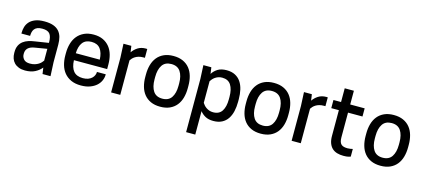

<svg xmlns="http://www.w3.org/2000/svg" viewBox="-64 -1253 4482 2026"><g transform="rotate(15 2177.0 -240.0)"><path d="M376 -68Q349 -34 305 -11Q261 12 196 12Q157 12 127.5 0.5Q98 -11 78.5 -31Q59 -51 49.5 -78.5Q40 -106 40 -138V-148Q40 -191 54.5 -220Q69 -249 94 -268Q119 -287 151 -297Q183 -307 219 -312L366 -335V-343Q366 -403 343.5 -432.5Q321 -462 260 -462Q228 -462 207.5 -453.5Q187 -445 175.5 -430Q164 -415 159.5 -395.5Q155 -376 155 -355H60V-364Q60 -396 69 -427.5Q78 -459 100.5 -484.5Q123 -510 162.5 -526Q202 -542 263 -542Q321 -542 360 -528Q399 -514 422.5 -487.5Q446 -461 456 -424.5Q466 -388 466 -343V-150L473 0H386ZM228 -72Q258 -72 280.5 -79Q303 -86 320 -96.5Q337 -107 348 -119Q359 -131 366 -141V-270L234 -248Q139 -233 139 -158V-150Q139 -120 160 -96Q181 -72 228 -72Z M668 -227Q671 -149 704.5 -108.5Q738 -68 807 -68Q840 -68 864 -77Q888 -86 904 -101Q920 -116 927.5 -134Q935 -152 935 -170H1031V-166Q1031 -133 1017 -101Q1003 -69 975 -44Q947 -19 905 -3.5Q863 12 806 12Q744 12 699 -8.5Q654 -29 624.5 -64.5Q595 -100 581 -148.5Q567 -197 567 -253V-277Q567 -333 581 -381.5Q595 -430 624 -465.5Q653 -501 697 -521.5Q741 -542 801 -542Q861 -542 904 -521.5Q947 -501 975.5 -465.5Q1004 -430 1017.5 -381.5Q1031 -333 1031 -277V-227ZM799 -462Q734 -462 702 -420Q670 -378 668 -303H930Q927 -378 895.5 -420Q864 -462 799 -462Z M1370 -542Q1375 -542 1379 -541.5Q1383 -541 1385 -541V-445H1367Q1339 -445 1317.5 -438.5Q1296 -432 1280 -422Q1264 -412 1253 -400Q1242 -388 1235 -377V0H1135V-380L1128 -530H1214L1224 -462Q1247 -496 1283 -519Q1319 -542 1370 -542Z M1673 12Q1613 12 1569 -8Q1525 -28 1496.5 -63.5Q1468 -99 1454.5 -147Q1441 -195 1441 -251V-279Q1441 -335 1454.5 -383Q1468 -431 1496.5 -466.5Q1525 -502 1569 -522Q1613 -542 1673 -542Q1733 -542 1777 -522Q1821 -502 1849.5 -466.5Q1878 -431 1891.5 -383Q1905 -335 1905 -279V-251Q1905 -195 1891.5 -147Q1878 -99 1849.5 -63.5Q1821 -28 1777 -8Q1733 12 1673 12ZM1673 -76Q1741 -76 1772.5 -123.5Q1804 -171 1804 -251V-279Q1804 -359 1772.5 -406.5Q1741 -454 1673 -454Q1605 -454 1573.5 -406.5Q1542 -359 1542 -279V-251Q1542 -171 1573.5 -123.5Q1605 -76 1673 -76Z M2254 12Q2200 12 2165 -7.5Q2130 -27 2108 -56V200H2008V-380L2001 -530H2088L2098 -460Q2119 -495 2156.5 -518.5Q2194 -542 2254 -542Q2308 -542 2346.5 -522Q2385 -502 2409 -466.5Q2433 -431 2444 -383Q2455 -335 2455 -279V-251Q2455 -195 2444 -147Q2433 -99 2409 -63.5Q2385 -28 2346.5 -8Q2308 12 2254 12ZM2108 -147Q2115 -136 2125.5 -123.5Q2136 -111 2151 -100.5Q2166 -90 2185 -83Q2204 -76 2228 -76Q2294 -76 2324 -123Q2354 -170 2354 -251V-279Q2354 -360 2324 -407Q2294 -454 2228 -454Q2204 -454 2185 -447Q2166 -440 2151 -429.5Q2136 -419 2125.5 -406.5Q2115 -394 2108 -383Z M2771 12Q2711 12 2667 -8Q2623 -28 2594.5 -63.5Q2566 -99 2552.5 -147Q2539 -195 2539 -251V-279Q2539 -335 2552.5 -383Q2566 -431 2594.5 -466.5Q2623 -502 2667 -522Q2711 -542 2771 -542Q2831 -542 2875 -522Q2919 -502 2947.5 -466.5Q2976 -431 2989.5 -383Q3003 -335 3003 -279V-251Q3003 -195 2989.5 -147Q2976 -99 2947.5 -63.5Q2919 -28 2875 -8Q2831 12 2771 12ZM2771 -76Q2839 -76 2870.5 -123.5Q2902 -171 2902 -251V-279Q2902 -359 2870.5 -406.5Q2839 -454 2771 -454Q2703 -454 2671.5 -406.5Q2640 -359 2640 -279V-251Q2640 -171 2671.5 -123.5Q2703 -76 2771 -76Z M3342 -542Q3347 -542 3351 -541.5Q3355 -541 3357 -541V-445H3339Q3311 -445 3289.5 -438.5Q3268 -432 3252 -422Q3236 -412 3225 -400Q3214 -388 3207 -377V0H3107V-380L3100 -530H3186L3196 -462Q3219 -496 3255 -519Q3291 -542 3342 -542Z M3763 -530V-441H3605V-171Q3605 -142 3611 -123.5Q3617 -105 3629 -94.5Q3641 -84 3658.5 -80Q3676 -76 3698 -76Q3714 -76 3730.5 -79Q3747 -82 3753 -84V0Q3747 3 3727.5 7.5Q3708 12 3675 12Q3638 12 3606.5 3Q3575 -6 3552.5 -26.5Q3530 -47 3517.5 -80Q3505 -113 3505 -160V-441H3422V-530H3505V-680H3605V-530Z M4080 12Q4020 12 3976 -8Q3932 -28 3903.5 -63.5Q3875 -99 3861.5 -147Q3848 -195 3848 -251V-279Q3848 -335 3861.5 -383Q3875 -431 3903.5 -466.5Q3932 -502 3976 -522Q4020 -542 4080 -542Q4140 -542 4184 -522Q4228 -502 4256.5 -466.5Q4285 -431 4298.5 -383Q4312 -335 4312 -279V-251Q4312 -195 4298.5 -147Q4285 -99 4256.5 -63.5Q4228 -28 4184 -8Q4140 12 4080 12ZM4080 -76Q4148 -76 4179.5 -123.5Q4211 -171 4211 -251V-279Q4211 -359 4179.5 -406.5Q4148 -454 4080 -454Q4012 -454 3980.5 -406.5Q3949 -359 3949 -279V-251Q3949 -171 3980.5 -123.5Q4012 -76 4080 -76Z"/></g></svg>

Font: Cooper Hewitt
Style: Regular
Weight: 707
Designer: Village Type and Design LLC
Foundry: Cooper Hewitt Smithsonian Design Museum
Version: 1.000